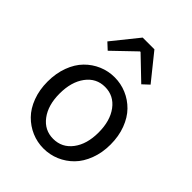

<svg xmlns="http://www.w3.org/2000/svg" viewBox="-215 -850 972 972"><g transform="rotate(45 271.0 -364.0)"><path d="M45.9 -242.2Q45.9 -301.8 64.2 -350.8Q82.5 -399.9 113.8 -431.6Q145 -463.4 185.5 -480.7Q226.1 -498 271 -498Q315.9 -498 356.7 -480.7Q397.5 -463.4 428.7 -431.6Q460 -399.9 478.5 -350.8Q497.1 -301.8 497.1 -242.2Q497.1 -183.6 478.5 -134.8Q460 -85.9 428.7 -54.2Q397.5 -22.5 356.7 -5.1Q315.9 12.2 271 12.2Q226.1 12.2 185.5 -5.1Q145 -22.5 113.8 -54.2Q82.5 -85.9 64.2 -134.8Q45.9 -183.6 45.9 -242.2ZM271 -57.1Q334 -57.1 372.6 -108.2Q411.1 -159.2 411.1 -242.2Q411.1 -326.2 372.6 -377.7Q334 -429.2 271 -429.2Q208.5 -429.2 170.2 -377.7Q131.8 -326.2 131.8 -242.2Q131.8 -159.2 170.2 -108.2Q208.5 -57.1 271 -57.1ZM150.9 -567.9 116.2 -600.1 229 -740.2H313L425.8 -600.1L391.1 -567.9L272.9 -681.2H269Z"/></g></svg>

Font: Source Sans Pro
Style: Regular
Weight: 400
Designer: Paul D. Hunt
Foundry: Adobe Systems Incorporated
Version: Version 3.006;hotconv 1.0.111;makeotfexe 2.5.65597